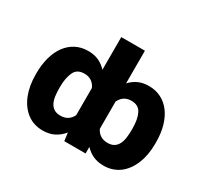

<svg xmlns="http://www.w3.org/2000/svg" viewBox="-147 -947 1262 1177"><g transform="rotate(30 484.5 -358.5)"><path d="M269.5 -552.6Q312.5 -552.6 344.5 -537.6Q376.4 -522.7 400.9 -496.1V-727.3H568.2V-496.1Q592.7 -523.1 624.6 -537.8Q656.6 -552.6 699.6 -552.6Q747.5 -552.6 786.2 -532.7Q824.9 -512.8 851.9 -476.4Q878.9 -440 893.5 -389Q908 -338.1 908 -275.6V-265.6Q908 -184.3 882.8 -122.9Q870 -91.6 851.9 -66.9Q833.8 -42.3 810.7 -25.2Q787.6 -8.2 759.9 0.9Q732.2 9.9 700.3 9.9Q657.3 9.9 625 -5Q592.7 -19.9 568.2 -46.5V0H417.3L409.8 -57.2Q384.9 -25.9 350.3 -8Q315.7 9.9 268.8 9.9Q204.9 9.9 158.4 -25.2Q134.9 -43 116.8 -67.6Q98.7 -92.3 86.3 -122.9Q73.9 -153.4 67.5 -189.3Q61.1 -225.1 61.1 -265.6V-275.6Q61.1 -338.1 75.5 -389Q89.8 -440 116.8 -476.4Q143.8 -512.8 182.5 -532.7Q221.2 -552.6 269.5 -552.6ZM568.2 -174.4Q593.4 -123.2 651.3 -123.2Q679.3 -123.2 696.7 -134.4Q714.1 -145.6 723.9 -165Q733.7 -184.3 737.2 -210.2Q740.8 -236.2 740.8 -265.6V-275.6Q740.8 -342.3 721.2 -381Q701.7 -420.5 650.9 -420.5Q593.4 -420.5 568.2 -367.2ZM228.3 -275.6V-265.6Q228.3 -236.2 231.9 -210.2Q235.4 -184.3 245.2 -165Q255 -145.6 272.5 -134.4Q290.1 -123.2 317.8 -123.2Q376.1 -123.2 400.9 -174.7V-367.2Q376.1 -420.5 318.2 -420.5Q267 -420.5 248.2 -381Q228.3 -339.1 228.3 -275.6Z"/></g></svg>

Font: Inter P Extra Bold
Style: Regular
Weight: 800
Designer: Rasmus Andersson
Foundry: rsms
Version: Version 3.018;git-588b23468